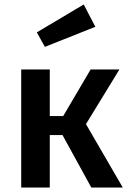

<svg xmlns="http://www.w3.org/2000/svg" viewBox="-20 -840 576 860"><path d="M530 0H389L260 -235H203V0H75V-529H203V-320H263L386 -529H515L365 -284ZM181 -630 145 -695 355 -820 407 -720Z"/></svg>

Font: Trujillo Medium
Style: Regular
Weight: 500
Designer: Fira Sans original fonts by bBox Type GmbH, Carrois Corporate GbR, & Edenspiekermann AG / Changes by Cristiano Sobral
Foundry: Fira Sans original fonts by bBox Type GmbH, Carrois Corporate GbR, & Edenspiekermann AG / Changes by Cristiano Sobral
Version: Version 4.301;October 17, 2021;FontCreator 14.0.0.2814 64-bi